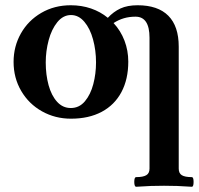

<svg xmlns="http://www.w3.org/2000/svg" viewBox="-20 -445 764 738"><path d="M724.1 254.4Q724.1 272.9 717.3 272.9Q681.2 270.5 660.9 269.8Q640.6 269 610.4 269Q580.1 269 559.8 269.8Q539.6 270.5 503.4 272.9Q500 272.9 498 268.1Q496.1 263.2 496.1 254.4Q496.1 235.8 503.4 235.8Q529.8 235.8 542.2 228.5Q554.7 221.2 554.7 203.1V-299.8Q554.7 -380.9 501 -380.9Q476.6 -380.9 456.1 -374.8Q435.5 -368.7 416.5 -356.4Q443.8 -327.1 458.5 -288.8Q473.1 -250.5 473.1 -208Q473.1 -140.6 446.8 -91.1Q420.4 -41.5 370.8 -15.1Q321.3 11.2 252.9 11.2Q191.9 11.2 141.4 -17.1Q90.8 -45.4 61.5 -95.5Q32.2 -145.5 32.2 -207Q32.2 -266.6 60.3 -316.4Q88.4 -366.2 138.7 -395.5Q189 -424.8 252 -424.8Q293.5 -424.8 329.8 -412.4Q366.2 -399.9 394.5 -376.5Q416 -399.9 442.9 -412.4Q469.7 -424.8 508.8 -424.8Q586.9 -424.8 627 -384.5Q667 -344.2 667 -265.6V203.1Q667 221.2 679 228.5Q690.9 235.8 717.3 235.8Q724.1 235.8 724.1 254.4ZM349.1 -205.1Q349.1 -251.5 337.6 -293.5Q326.2 -335.4 304.2 -361.3Q282.2 -387.2 252.9 -387.2Q222.7 -387.2 200.4 -359.9Q178.2 -332.5 167 -290.5Q155.8 -248.5 155.8 -205.1Q155.8 -157.7 166.7 -117.7Q177.7 -77.6 199.5 -53.7Q221.2 -29.8 252 -29.8Q284.7 -29.8 306.4 -55.7Q328.1 -81.5 338.6 -121.6Q349.1 -161.6 349.1 -205.1Z"/></svg>

Font: JuniusX
Style: Bold
Weight: 700
Designer: Peter S. Baker
Foundry: Briery Creek Software
Version: Version 1.004